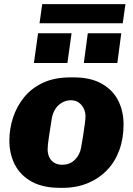

<svg xmlns="http://www.w3.org/2000/svg" viewBox="-20 -893 640 923"><path d="M268 10Q186 10 132 -20Q78 -50 51.5 -101.5Q25 -153 25 -217Q25 -273 42.5 -327Q60 -381 95.5 -425Q131 -469 186.5 -495Q242 -521 319 -521H334Q415 -521 468.5 -491Q522 -461 548 -410Q574 -359 574 -294Q574 -227 553.5 -171Q533 -115 494.5 -75Q456 -35 402 -12.5Q348 10 281 10ZM279 -101Q316 -101 340 -125Q364 -149 370 -184Q375 -210 379.5 -240Q384 -270 387.5 -295.5Q391 -321 391 -334Q391 -354 382.5 -371.5Q374 -389 358.5 -400Q343 -411 321 -411Q297 -411 277 -399Q257 -387 245 -367.5Q233 -348 229 -324Q221 -274 215 -234Q209 -194 209 -175Q209 -153 217.5 -136Q226 -119 242 -110Q258 -101 279 -101ZM170 -781 183 -873H583L570 -781ZM544 -590H383L402 -733H563ZM304 -590H143L163 -733H324Z"/></svg>

Font: Chivo Mono Medium ExtraBold
Style: Italic
Weight: 800
Italic angle: -8.05°
Monospace: yes
Version: Version 1.008